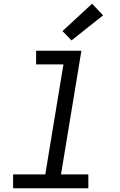

<svg xmlns="http://www.w3.org/2000/svg" viewBox="-20 -1006 640 1026"><path d="M50 0V-74H222L319 -662H173V-735H415L306 -74H452V0ZM362 -790 314 -840 472 -986 531 -924Z"/></svg>

Font: Iosevka Curly Extended Oblique
Style: Regular
Weight: 400
Width: 7
Italic angle: -9°
Monospace: yes
Designer: Belleve Invis
Foundry: Belleve Invis
Version: Version 11.1.0; ttfautohint (v1.8.3)